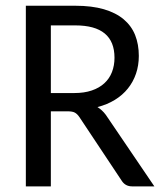

<svg xmlns="http://www.w3.org/2000/svg" viewBox="-20 -662 583 682"><path d="M160.6 -266.6V0H71.8V-641.6H247.6Q306.2 -641.6 348.9 -629.2Q391.6 -616.7 419.2 -593.5Q446.8 -570.3 460 -537.4Q473.1 -504.4 473.1 -463.4Q473.1 -429.7 463.1 -400.4Q453.1 -371.1 434.3 -347.7Q415.5 -324.2 388.2 -307.4Q360.8 -290.5 326.2 -281.7Q334.5 -276.4 341.8 -269.8Q349.1 -263.2 356 -253.9L528.3 0H449.2Q426.3 0 413.6 -18.1L261.7 -246.6Q254.4 -257.3 245.8 -262Q237.3 -266.6 220.2 -266.6ZM160.6 -331.5H244.1Q279.3 -331.5 305.9 -340.6Q332.5 -349.6 350.6 -366.2Q368.7 -382.8 377.7 -406Q386.7 -429.2 386.7 -457Q386.7 -571.8 247.6 -571.8H160.6Z"/></svg>

Font: Carlito
Style: Regular
Weight: 400
Designer: Lukasz Dziedzic
Foundry: tyPoland Lukasz Dziedzic
Version: Version 1.103; Beta1; all basic design good, some composites